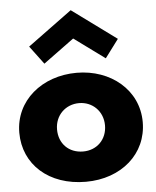

<svg xmlns="http://www.w3.org/2000/svg" viewBox="-58 -889 776 953"><g transform="rotate(-5 330.5 -412.5)"><path d="M109 -678 177 -587 330 -699 483 -587 551 -678 330 -840ZM23 -256C23 -416 159 -528 332 -528C502 -528 638 -416 638 -256C638 -98 509 15 332 15C147 15 23 -98 23 -256ZM211 -256C211 -186 259 -136 331 -136C400 -136 450 -186 450 -256C450 -327 397 -377 331 -377C264 -377 211 -327 211 -256Z"/></g></svg>

Font: Hussar Techniczny
Style: Bold 
Weight: 700
Foundry: Cannot Into Space Fonts
Version: Version 0.77